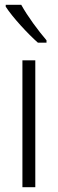

<svg xmlns="http://www.w3.org/2000/svg" viewBox="-20 -785 242 805"><path d="M69 -765H4V-757C33 -712 97 -643 139 -606H175V-616C140 -657 96 -716 69 -765ZM128 0V-532H74V0Z"/></svg>

Font: Noto Sans Malayalam Condensed Light
Style: Regular
Weight: 300
Width: 3
Designer: Jelle Bosma - Monotype Design Team
Foundry: Monotype Imaging Inc.
Version: Version 2.104